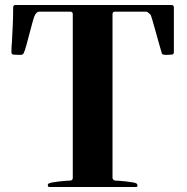

<svg xmlns="http://www.w3.org/2000/svg" viewBox="-20 -760 754 773"><path d="M180 -7Q173 -7 172.5 -13.5Q172 -20 178 -22Q182 -24 193.5 -26Q205 -28 218.5 -29.5Q232 -31 244.5 -32Q257 -33 262 -33Q273 -33 273 -44V-703Q273 -713 263 -713H137Q132 -713 128 -709Q124 -705 122 -702Q118 -696 112 -674.5Q106 -653 99.5 -628Q93 -603 86.5 -579Q80 -555 75 -545Q71 -538 57 -539Q43 -540 36 -540Q26 -540 26 -550Q26 -561 26.5 -570.5Q27 -580 28 -591Q30 -626 31.5 -660.5Q33 -695 33 -730Q33 -740 43 -740H670Q680 -740 680 -730V-550Q680 -540 670 -540Q666 -540 660 -539.5Q654 -539 648 -539Q642 -539 637 -540.5Q632 -542 631 -547Q628 -556 621.5 -580Q615 -604 607.5 -630Q600 -656 594 -677.5Q588 -699 585 -702Q583 -704 577.5 -708.5Q572 -713 569 -713H443Q433 -713 433 -703V-44Q433 -40 436.5 -36.5Q440 -33 444 -33Q449 -33 461.5 -32Q474 -31 487.5 -29.5Q501 -28 513 -26Q525 -24 528 -22Q533 -20 533.5 -13.5Q534 -7 527 -7Z"/></svg>

Font: SoukouMincho
Style: Regular
Weight: 400
Designer: Dr. Ken Lunde (project architect, glyph set definition & overall production); Masataka HATTORI  (production & ideograph 
Foundry: Adobe Systems Incorporated
Version: Version 1.00